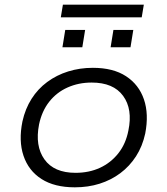

<svg xmlns="http://www.w3.org/2000/svg" viewBox="-20 -793 716 821"><path d="M300 8Q213 8 157.5 -27.5Q102 -63 80.5 -127Q59 -191 76 -274Q88 -328 115 -370.5Q142 -413 182 -442.5Q222 -472 271.5 -487.5Q321 -503 377 -503Q464 -503 519 -467Q574 -431 595.5 -368Q617 -305 601 -222Q589 -167 561.5 -124.5Q534 -82 494.5 -52.5Q455 -23 406 -7.5Q357 8 300 8ZM303 -54Q361 -54 407.5 -75.5Q454 -97 486 -137.5Q518 -178 529 -235Q548 -326 506.5 -383Q465 -440 372 -440Q316 -440 269 -419Q222 -398 190.5 -358Q159 -318 147 -261Q129 -169 170 -111.5Q211 -54 303 -54ZM240 -719 249 -773H595L586 -719ZM247 -591 259 -665H344L332 -591ZM453 -591 465 -665H550L538 -591Z"/></svg>

Font: Nunito Sans 7pt SemiExpanded Light
Style: Italic
Weight: 300
Width: 6
Italic angle: -9°
Designer: Vernon Adams
Foundry: Vernon Adams
Version: Version 3.101;gftools[0.9.27]